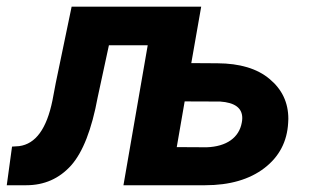

<svg xmlns="http://www.w3.org/2000/svg" viewBox="-60 -548 917 568"><path d="M535.2 -528.3H151.9L105 -302.7L95.2 -251C78.1 -167 45.4 -122.1 -3.4 -115.7L-24.4 -114.3L-40 0H10.7C13.2 0 15.1 0 17.6 0C70.8 0 115.2 -19.5 150.4 -58.6C185.1 -97.7 211.4 -165 229 -260.3L262.2 -414.1H377L305.2 0H546.9C619.6 0 678.2 -17.1 722.2 -50.8C766.1 -84.5 789.6 -129.4 792.5 -185.1C792.5 -189 793 -192.4 793 -196.3C793 -244.6 774.4 -283.7 737.3 -314.5C700.7 -345.2 649.4 -360.4 583.5 -360.8L505.9 -361.3ZM591.3 -247.6C634.8 -244.6 656.7 -228.5 656.7 -198.7C656.7 -194.3 656.2 -189.9 655.3 -185.5C647.5 -141.1 610.4 -114.3 551.3 -112.3L462.9 -112.8L486.3 -248Z"/></svg>

Font: Roboto
Style: Bold Italic
Weight: 700
Italic angle: -12°
Designer: Google
Version: Version 2.137; 2017